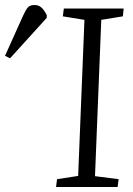

<svg xmlns="http://www.w3.org/2000/svg" viewBox="-171 -744 531 764"><path d="M165 -665 79 -679 83 -710H321L318 -679L232 -665L207 -43L301 -31L297 0H52L56 -31L140 -44ZM-131 -512 -151 -522 -79 -682Q-69 -704 -60.5 -714Q-52 -724 -34 -724Q-17 -724 -6 -714Q5 -704 15 -684V-673Z"/></svg>

Font: Literata 36pt Light
Style: Italic
Weight: 300
Italic angle: -2°
Designer: Latin by Veronika Burian and Jose Scaglione. Greek by Irene Vlachou. Cyrillic by Vera Evstafieva
Foundry: TypeTogether
Version: Version 3.002